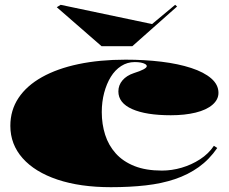

<svg xmlns="http://www.w3.org/2000/svg" viewBox="-20 -763 951 798"><path d="M441 15Q313 15 219 -16.5Q125 -48 74 -105.5Q23 -163 23 -240Q23 -305 57 -356Q91 -407 154.5 -442.5Q218 -478 306 -496.5Q394 -515 502 -515Q581 -515 651 -506.5Q721 -498 774.5 -480.5Q828 -463 858 -437Q888 -411 888 -377Q888 -349 863 -327.5Q838 -306 793 -295Q748 -284 690 -284Q587 -284 529.5 -309.5Q472 -335 472 -383Q472 -409 489 -429Q506 -449 536 -459Q590 -476 590 -488Q590 -493 583 -497Q576 -501 565 -503Q554 -505 540 -505Q509 -505 483.5 -488.5Q458 -472 440.5 -443.5Q423 -415 413 -377.5Q403 -340 403 -297Q403 -247 417 -203Q431 -159 461 -125.5Q491 -92 538.5 -73Q586 -54 653 -54Q694 -54 735 -66Q776 -78 811.5 -101Q847 -124 869 -157L883 -148Q850 -100 806 -68.5Q762 -37 707 -18.5Q652 0 585.5 7.5Q519 15 441 15ZM708 -743 716 -736 530 -571H402L216 -733L232 -743L612 -663Z"/></svg>

Font: Kalnia SemiExpanded
Style: Bold
Weight: 700
Width: 6
Designer: Frida Medrano
Foundry: Frida Medrano
Version: Version 1.105